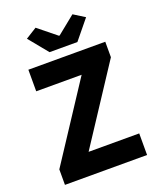

<svg xmlns="http://www.w3.org/2000/svg" viewBox="-155 -944 851 1037"><g transform="rotate(-20 270.5 -426.0)"><path d="M36 0H508V-124H217L505 -563V-652H63V-528H324L36 -89ZM203 -702H363L453 -812L389 -852L285 -768H281L177 -852L113 -812Z"/></g></svg>

Font: Giro Sans Regular
Style: Bold
Weight: 700
Designer: Paul D. Hunt
Foundry: Adobe Systems Incorporated
Version: Version 1.000;PS 1.0;hotconv 1.0.88;makeotf.lib2.5.647800